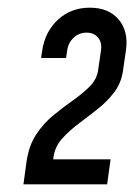

<svg xmlns="http://www.w3.org/2000/svg" viewBox="-20 -810 349 500"><path d="M41 -330 49 -388.5Q55 -430.5 74.2 -459.8Q93.5 -489 119.5 -510.2Q145.5 -531.5 170.8 -549.2Q196 -567 214 -585.2Q232 -603.5 235.5 -627L243 -679Q246 -699.5 235.2 -712.2Q224.5 -725 205.5 -725Q186.5 -725 172.2 -712.2Q158 -699.5 155 -679L152 -659H87L90 -679Q97.5 -728 131.2 -759Q165 -790 214 -790Q263 -790 289 -759.2Q315 -728.5 308 -679L300.5 -627Q296 -594 277.5 -569.8Q259 -545.5 234.2 -526Q209.5 -506.5 184.8 -488Q160 -469.5 141.8 -449Q123.5 -428.5 119.5 -402L118.5 -395H268L259 -330Z"/></svg>

Font: Mohave Light Medium
Style: Italic
Weight: 500
Italic angle: -8°
Version: Version 2.003